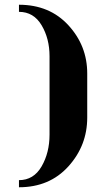

<svg xmlns="http://www.w3.org/2000/svg" viewBox="-20 -750 448 810"><path d="M60 40V10Q122 10 155.5 -48Q189 -106 189 -182V-513Q189 -587 155.5 -643.5Q122 -700 60 -700V-730Q189 -730 268.5 -643.5Q348 -557 348 -440V-254Q348 -136 268.5 -48Q189 40 60 40Z"/></svg>

Font: Trochut
Style: Bold
Weight: 700
Designer: Andreu Balius
Foundry: Andreu Balius
Version: Version 1.001